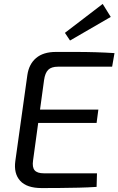

<svg xmlns="http://www.w3.org/2000/svg" viewBox="-20 -955 602 976"><path d="M264 -691Q315 -691 366 -691Q417 -691 466.5 -689.5Q516 -688 562 -685L550 -616H275Q241 -616 225 -600Q209 -584 204 -548L148 -139Q143 -105 156 -89.5Q169 -74 203 -74H473L471 -5Q427 -2 380 -1Q333 0 285.5 0.5Q238 1 192 1Q116 1 82.5 -36Q49 -73 58 -137L119 -573Q127 -629 163.5 -660Q200 -691 264 -691ZM113 -398H480L471 -330H103ZM502 -935 543 -869 336 -749 310 -788Z"/></svg>

Font: Exo 2
Style: Italic
Weight: 400
Italic angle: -8°
Designer: Natanael Gama
Foundry: Natanael Gama
Version: Version 2.010